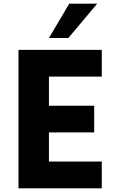

<svg xmlns="http://www.w3.org/2000/svg" viewBox="-20 -1020 622 1040"><path d="M506.3 -1000 350.1 -814H245.1L355 -1000ZM531.2 -605H245.1V-447.3H490.2V-302.7H245.1V-145H531.2V0H80.1V-750H531.2Z"/></svg>

Font: Now Alt
Style: Bold
Weight: 700
Designer: Alfredo Marco Pradil
Foundry: Alfredo Marco Pradil
Version: Version 1.002;PS 001.002;hotconv 1.0.88;makeotf.lib2.5.64775